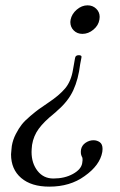

<svg xmlns="http://www.w3.org/2000/svg" viewBox="-20 -470 445 713"><path d="M285.2 136.2Q287.6 123 286.1 116.2Q285.6 114.7 283.2 109.9Q278.8 100.6 280.8 85.9Q283.7 69.8 297.6 60.3Q311.5 50.8 327.1 50.8Q340.3 50.8 350.6 58.1Q360.8 65.4 360.8 83Q360.8 84.5 360.4 88.4Q359.9 92.3 359.9 94.2Q351.1 144 293.9 184.1Q240.2 223.1 163.1 223.1Q96.2 223.1 58.6 190.9Q21 158.7 21 103Q21 97.2 22.5 85.7Q23.9 74.2 23.9 71.8Q27.8 48.8 38.8 27.6Q49.8 6.3 61 -7.8Q72.3 -22 92.8 -39.3Q113.3 -56.6 124.3 -64.5Q135.3 -72.3 158.2 -87.9Q200.2 -115.7 222.2 -142.1Q244.1 -168.5 251 -210.9L254.9 -232.9Q255.4 -236.3 256.8 -243.9Q258.3 -251.5 258.8 -254.9Q260.3 -265.1 272.9 -265.1Q285.2 -265.1 282.2 -254.9L277.8 -231.9Q271 -175.8 252.2 -135Q233.4 -94.2 193.8 -60.1Q187.5 -53.7 180.2 -47.9Q143.1 -18.1 123.8 8.3Q104.5 34.7 99.1 67.9Q97.2 85.4 97.2 94.2Q97.2 136.2 119.4 164.6Q141.6 192.9 178.2 192.9Q220.2 192.9 250.7 176Q281.2 159.2 285.2 136.2ZM349.1 -397Q345.7 -375.5 326.9 -359.9Q308.1 -344.2 286.1 -344.2Q266.6 -344.2 253.9 -356.9Q241.2 -369.6 241.2 -388.2Q241.2 -389.6 241.7 -392.6Q242.2 -395.5 242.2 -397Q246.6 -418.5 265.1 -434.3Q283.7 -450.2 305.2 -450.2Q324.2 -450.2 337.2 -437.7Q350.1 -425.3 350.1 -407.2Q350.1 -405.3 349.6 -401.9Q349.1 -398.4 349.1 -397Z"/></svg>

Font: Common Serif
Style: Italic
Weight: 400
Italic angle: -12°
Designer: Philipp H. Poll, Khaled Hosny
Foundry: Stefan Peev, Context Ltd.
Version: Version 1.026